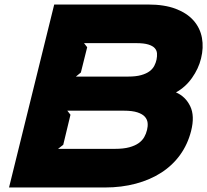

<svg xmlns="http://www.w3.org/2000/svg" viewBox="-20 -830 918 850"><path d="M826 -250Q811 -191 777.5 -144.5Q744 -98 694.5 -66Q645 -34 581.5 -17Q518 0 445 0H20L220 -810H636Q708 -810 758 -791Q808 -772 837 -739Q866 -706 874 -662.5Q882 -619 870 -571Q859 -526 830 -485Q801 -444 759 -421Q801 -403 822 -360Q843 -317 826 -250ZM673 -566Q676 -581 675 -594Q674 -607 665 -617Q656 -627 636.5 -633Q617 -639 584 -639H352L366 -621L338 -509L316 -491H548Q582 -491 605 -497.5Q628 -504 642 -514.5Q656 -525 663 -538.5Q670 -552 673 -566ZM631 -255Q635 -271 633.5 -286Q632 -301 621.5 -313Q611 -325 588.5 -332.5Q566 -340 528 -340H278L292 -322L260 -189L237 -171H488Q527 -171 552.5 -178Q578 -185 594 -196.5Q610 -208 618.5 -223Q627 -238 631 -255Z"/></svg>

Font: TypoPRO Sinkin Sans
Style: 800 Black Italic
Weight: 900
Italic angle: -112°
Designer: Keith Bates
Foundry: K-Type
Version: Sinkin Sans (version 1.0)  by Keith Bates   •   © 2014   www